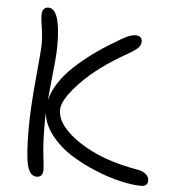

<svg xmlns="http://www.w3.org/2000/svg" viewBox="-52 -758 738 817"><g transform="rotate(5 317.0 -349.5)"><path d="M134.8 11.2Q105.5 11.2 94.2 -32.7Q83 -76.7 83 -187Q83 -277.8 95 -403.6Q106.9 -529.3 106.9 -551.8Q106.9 -587.9 101.1 -623.8Q95.2 -659.7 95.2 -675.8Q95.2 -692.9 102.5 -701.4Q109.9 -710 122.1 -710Q173.8 -710 173.8 -551.8Q173.8 -524.4 170.4 -486.1Q167 -447.8 161.6 -397.7Q156.2 -347.7 153.8 -316.9Q162.6 -354.5 187.7 -393.1Q212.9 -431.6 250.2 -466.1Q287.6 -500.5 328.4 -530.3Q369.1 -560.1 417 -587.9Q449.2 -608.4 467.8 -616.7Q486.3 -625 502 -625Q529.8 -625 529.8 -600.1Q529.8 -584 516.1 -571.3Q502.4 -558.6 472.2 -542Q351.6 -473.6 280.3 -399.2Q209 -324.7 209 -280.8Q209 -213.9 307.1 -148.2Q405.3 -82.5 559.1 -56.2Q581.5 -52.2 595.2 -41.3Q608.9 -30.3 608.9 -14.2Q608.9 11.2 581.1 11.2Q544.4 11.2 492.9 -0.5Q441.4 -12.2 383.8 -35.9Q326.2 -59.6 275.9 -91.3Q225.6 -123 190.4 -168.2Q155.3 -213.4 149.9 -262.2Q148.9 -249 148.9 -225.1Q148.9 -134.8 155 -84Q161.1 -33.2 161.1 -19Q161.1 -4.9 154.1 3.2Q147 11.2 134.8 11.2Z"/></g></svg>

Font: Shantell Sans Irregular
Style: Regular
Weight: 300
Designer: Stephen Nixon, Anya Danilova, Shantell Martin
Foundry: Arrow Type
Version: Version 1.006;[9816181b4]